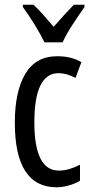

<svg xmlns="http://www.w3.org/2000/svg" viewBox="-20 -786 387 816"><path d="M221 10Q43 10 43 -265Q43 -397 87.5 -472Q132 -547 223 -547Q255 -547 280 -540.5Q305 -534 326 -522L301 -455Q263 -475 229 -475Q126 -475 126 -266Q126 -61 230 -61Q252 -61 274.5 -67.5Q297 -74 320 -86V-18Q299 -5 271.5 2.5Q244 10 221 10ZM169 -606Q153 -639 128 -680Q103 -721 77 -756V-766H122Q141 -749 163.5 -723.5Q186 -698 208 -672Q234 -702 251.5 -721Q269 -740 294 -766H339V-756Q317 -725 289.5 -683Q262 -641 246 -606Z"/></svg>

Font: Noto Sans Myanmar ExtraCondensed
Style: Regular
Weight: 400
Width: 2
Designer: Monotype Design Team
Foundry: Monotype Imaging Inc.
Version: Version 2.107; ttfautohint (v1.8.4.7-5d5b)